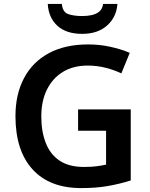

<svg xmlns="http://www.w3.org/2000/svg" viewBox="-20 -951 766 981"><path d="M379 -392H648V-29Q591 -11 531 -0.5Q471 10 395 10Q233 10 146 -86Q59 -182 59 -358Q59 -469 102.5 -551.5Q146 -634 229 -679Q312 -724 431 -724Q489 -724 543.5 -712Q598 -700 643 -681L600 -576Q565 -593 520.5 -604.5Q476 -616 428 -616Q355 -616 302 -584Q249 -552 220 -493.5Q191 -435 191 -356Q191 -280 213.5 -221.5Q236 -163 284 -130.5Q332 -98 409 -98Q447 -98 473.5 -101.5Q500 -105 522 -110V-283H379ZM580 -931Q575 -863 527 -820.5Q479 -778 400 -778Q318 -778 273 -819.5Q228 -861 224 -931H296Q300 -889 328.5 -879Q357 -869 401 -869Q426 -869 449 -874Q472 -879 487.5 -892Q503 -905 507 -931Z"/></svg>

Font: Noto Sans Medefaidrin SemiBold
Style: Regular
Weight: 600
Designer: Dalton Maag Ltd
Foundry: Dalton Maag Ltd
Version: Version 1.002; ttfautohint (v1.8.4.7-5d5b)